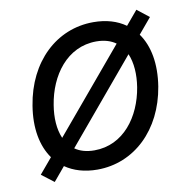

<svg xmlns="http://www.w3.org/2000/svg" viewBox="-71 -641 739 742"><g transform="rotate(-10 298.5 -270.5)"><path d="M85.2 29.8 130.7 -24.5C164.1 -1.4 206.3 11.4 256.4 11.4C400.9 11.4 516 -98 543.3 -264.2C557.2 -350.9 543.7 -423.3 507.5 -473.7L558.2 -534.1L511.4 -571L465.2 -516C431.8 -539.8 389.2 -552.6 338.8 -552.6C193.5 -552.6 78.5 -443.2 51.8 -275.6C37.6 -189.3 51.5 -117.5 87.4 -67.1L36.9 -7.1ZM132.8 -264.2C150.6 -376.4 221.9 -477.3 337.4 -477.3C369 -477.3 394.5 -469.1 413.7 -455.3L143.1 -133.2C127.5 -169 124.6 -215.2 132.8 -264.2ZM181.8 -85.2 451.7 -407C467.3 -370.7 470.2 -324.6 462.4 -275.6C443.9 -163 372.5 -63.9 257.8 -63.9C226.2 -63.9 201 -71.7 181.8 -85.2Z"/></g></svg>

Font: Magic Ui Pro
Style: Italic
Weight: 400
Italic angle: -9.39999°
Designer: Stefan Endress, Andreas Faust
Version: Version 1.000;FEAKit 1.0